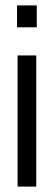

<svg xmlns="http://www.w3.org/2000/svg" viewBox="-20 -690 199 710"><path d="M43 -589V-670H116V-589ZM114 0H45V-485H114Z"/></svg>

Font: Teko Light
Style: Regular
Weight: 300
Designer: Manushi Parikh, Jonny Pinhorn
Foundry: Indian Type Foundry
Version: Version 1.105;PS 1.0;hotconv 1.0.78;makeotf.lib2.5.61930; tt